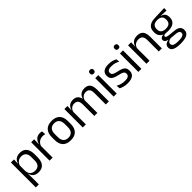

<svg xmlns="http://www.w3.org/2000/svg" viewBox="276 -2040 3597 3597"><g transform="rotate(-45 2075.0 -241.5)"><path d="M306.5 10.5Q261.5 10.5 228.5 -4.5Q195.5 -19.5 175 -47.5Q154.5 -75.5 147.5 -112.5H121L144.5 -188.5Q146.5 -144.5 164.2 -115.2Q182 -86 212.5 -71.5Q243 -57 281.5 -57Q343 -57 375.8 -93Q408.5 -129 408.5 -198.5V-292Q408.5 -361 376 -397Q343.5 -433 281.5 -433Q244.5 -433 216 -418.5Q187.5 -404 168.8 -379Q150 -354 143 -322L123 -378.5H146.5Q154.5 -412 173.8 -439.2Q193 -466.5 226.8 -482.8Q260.5 -499 310 -499Q398 -499 444 -444.2Q490 -389.5 490 -285.5V-204.5Q490 -99.5 443.8 -44.5Q397.5 10.5 306.5 10.5ZM146.5 172H66V-488H147L143.5 -370.5L144.5 -345.5V-140L144 -123.5L146.5 13.5Z M680 -298.5 661.5 -361 681.5 -362Q697.5 -424 736.5 -459.8Q775.5 -495.5 840 -495.5Q856 -495.5 868.8 -493Q881.5 -490.5 891.5 -487L896.5 -408.5Q884 -412.5 868.8 -415Q853.5 -417.5 835 -417.5Q780 -417.5 739.2 -387Q698.5 -356.5 680 -298.5ZM684 0H603V-488H682L678 -344L684 -338Z M1157 12.5Q1052 12.5 997.8 -44.2Q943.5 -101 943.5 -207.5V-282Q943.5 -388 998 -444.5Q1052.5 -501 1157 -501Q1262 -501 1316.2 -444.5Q1370.5 -388 1370.5 -282V-207.5Q1370.5 -101 1316.2 -44.2Q1262 12.5 1157 12.5ZM1157 -53.5Q1222 -53.5 1255.8 -92Q1289.5 -130.5 1289.5 -203V-286.5Q1289.5 -358.5 1255.8 -396.8Q1222 -435 1157 -435Q1092.5 -435 1058.5 -396.8Q1024.5 -358.5 1024.5 -286.5V-203Q1024.5 -130.5 1058.5 -92Q1092.5 -53.5 1157 -53.5Z M2173.5 0H2092.5V-305.5Q2092.5 -344 2082.8 -372.2Q2073 -400.5 2050.8 -416Q2028.5 -431.5 1991 -431.5Q1955.5 -431.5 1929.5 -417Q1903.5 -402.5 1887.5 -378.2Q1871.5 -354 1865 -323L1852.5 -380.5H1862.5Q1870.5 -412 1889.5 -439Q1908.5 -466 1941 -482.5Q1973.5 -499 2021.5 -499Q2076 -499 2109.2 -477.5Q2142.5 -456 2158 -414.8Q2173.5 -373.5 2173.5 -314.5ZM1564 0H1483V-488H1564L1560.5 -371L1564 -366ZM1868.5 0H1788V-305.5Q1788 -344 1778.2 -372.2Q1768.5 -400.5 1746.5 -416Q1724.5 -431.5 1687 -431.5Q1651 -431.5 1625 -417Q1599 -402.5 1583 -377.8Q1567 -353 1560.5 -321.5L1545.5 -379H1563.5Q1571 -412 1589.5 -439.2Q1608 -466.5 1639.8 -482.8Q1671.5 -499 1717 -499Q1784.5 -499 1819.8 -464Q1855 -429 1864 -362Q1866.5 -352 1867.5 -340.2Q1868.5 -328.5 1868.5 -317Z M2381.5 0H2300.5V-488H2381.5ZM2341 -568Q2316 -568 2303.8 -581.2Q2291.5 -594.5 2291.5 -617.5V-620Q2291.5 -643.5 2303.8 -656.5Q2316 -669.5 2341 -669.5Q2366 -669.5 2378.5 -656.5Q2391 -643.5 2391 -620V-617.5Q2391 -594 2378.5 -581Q2366 -568 2341 -568Z M2666 11Q2607 11 2563 -1.8Q2519 -14.5 2490 -29.5L2482.5 -104.5Q2519 -85.5 2562.8 -71.5Q2606.5 -57.5 2662 -57.5Q2718.5 -57.5 2747 -75.5Q2775.5 -93.5 2775.5 -129V-134.5Q2775.5 -157.5 2764.8 -172.5Q2754 -187.5 2726 -199Q2698 -210.5 2646.5 -222Q2585 -235.5 2549.5 -253.8Q2514 -272 2498.8 -299Q2483.5 -326 2483.5 -365V-369.5Q2483.5 -433.5 2528 -466.5Q2572.5 -499.5 2662 -499.5Q2719.5 -499.5 2761.8 -486.5Q2804 -473.5 2831 -457.5L2838.5 -389Q2806 -408 2764 -420.5Q2722 -433 2669.5 -433Q2631.5 -433 2608 -425.2Q2584.5 -417.5 2574 -403.2Q2563.5 -389 2563.5 -369V-365Q2563.5 -343 2574 -327.8Q2584.5 -312.5 2611.8 -301.2Q2639 -290 2687.5 -279.5Q2750 -267 2786.8 -249.5Q2823.5 -232 2839.5 -205.2Q2855.5 -178.5 2855.5 -136.5V-128Q2855.5 -59 2807.5 -24Q2759.5 11 2666 11Z M3036 0H2955V-488H3036ZM2995.5 -568Q2970.5 -568 2958.2 -581.2Q2946 -594.5 2946 -617.5V-620Q2946 -643.5 2958.2 -656.5Q2970.5 -669.5 2995.5 -669.5Q3020.5 -669.5 3033 -656.5Q3045.5 -643.5 3045.5 -620V-617.5Q3045.5 -594 3033 -581Q3020.5 -568 2995.5 -568Z M3577.5 0H3496.5V-303.5Q3496.5 -343 3485.8 -371.5Q3475 -400 3450.8 -415.8Q3426.5 -431.5 3384.5 -431.5Q3346 -431.5 3317.8 -417Q3289.5 -402.5 3272 -377.8Q3254.5 -353 3247.5 -321.5L3233 -379H3250.5Q3258.5 -412 3278.5 -439.2Q3298.5 -466.5 3332.2 -482.8Q3366 -499 3415 -499Q3473 -499 3508.8 -477Q3544.5 -455 3561 -413.8Q3577.5 -372.5 3577.5 -312.5ZM3251 0H3170V-488H3251L3247.5 -371L3251 -366.5Z M3893 -146Q3793.5 -146 3740.2 -189.5Q3687 -233 3687 -314V-326.5Q3687 -377 3707.8 -414.5Q3728.5 -452 3774 -473.2Q3819.5 -494.5 3893 -496.5L4142 -504.5V-440.5L3995 -445.5L3994.5 -442Q4029 -435 4051 -418Q4073 -401 4083.8 -375.5Q4094.5 -350 4094.5 -316V-305Q4094.5 -227.5 4043.5 -186.8Q3992.5 -146 3893 -146ZM3889.5 123H3901Q3946 123 3978.2 116.2Q4010.5 109.5 4028 95Q4045.5 80.5 4045.5 56.5V54.5Q4045.5 26.5 4025.2 11.8Q4005 -3 3956 -7.5L3818 -20L3841 -21Q3813 -17 3791.8 -8Q3770.5 1 3758.5 15.8Q3746.5 30.5 3746.5 52.5V53.5Q3746.5 79 3764 94.5Q3781.5 110 3813.5 116.5Q3845.5 123 3889.5 123ZM3899.5 187.5H3885Q3819 187.5 3771.2 176.2Q3723.5 165 3697.2 139.8Q3671 114.5 3671 72V70Q3671 40 3685.2 20Q3699.5 0 3723.8 -11.5Q3748 -23 3778 -27L3777.5 -30Q3736.5 -37 3717 -54.2Q3697.5 -71.5 3697.5 -99V-99.5Q3697.5 -118.5 3706.2 -132Q3715 -145.5 3732.8 -153.5Q3750.5 -161.5 3778 -163.5V-173.5L3871 -150L3833 -151Q3799 -150.5 3786 -142.8Q3773 -135 3773 -119.5V-119Q3773 -102.5 3791.5 -94Q3810 -85.5 3854.5 -80.5L3973 -68.5Q4050.5 -60.5 4086 -31.2Q4121.5 -2 4121.5 55V57.5Q4121.5 103 4094.5 132Q4067.5 161 4018 174.2Q3968.5 187.5 3899.5 187.5ZM3892 -206Q3934 -206 3961.8 -218.2Q3989.5 -230.5 4003.8 -255.2Q4018 -280 4018 -316V-328Q4018 -363 4004.2 -387.5Q3990.5 -412 3963 -424.8Q3935.5 -437.5 3894 -437.5H3891Q3846 -437.5 3817.8 -423.8Q3789.5 -410 3776.8 -385.2Q3764 -360.5 3764 -327.5V-316Q3764 -280 3778.2 -255.5Q3792.5 -231 3821 -218.5Q3849.5 -206 3892 -206Z"/></g></svg>

Font: Anek Malayalam
Style: Regular
Weight: 400
Version: Version 1.003